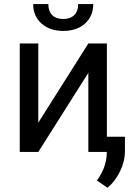

<svg xmlns="http://www.w3.org/2000/svg" viewBox="-20 -740 656 935"><path d="M410.2 -528.3 166.5 -142.6V-528.3H76.2V0H166.5L410.2 -385.3V0H500.5V-528.3ZM434.1 -720.2H360.8C360.8 -697.1 354.4 -679.2 341.6 -666.5C328.7 -653.8 310.9 -647.5 288.1 -647.5C264.3 -647.5 246.3 -653.9 233.9 -666.7C221.5 -679.6 215.3 -697.4 215.3 -720.2H141.6C141.6 -681.2 155.1 -649.6 182.1 -625.5C209.1 -601.4 244.5 -589.4 288.1 -589.4C331.7 -589.4 366.9 -601.3 393.8 -625.2C420.7 -649.2 434.1 -680.8 434.1 -720.2ZM503.4 174.3C527.8 154.5 548.1 128.1 564.2 95.2C580.3 62.3 588.4 29.5 588.4 -3.4V-74.2H500V7.3C498.7 52.6 482.7 96.5 452.1 139.2Z"/></svg>

Font: Roboto1
Style: rg
Weight: 400
Designer: Google
Version: Version 2.137; 2017